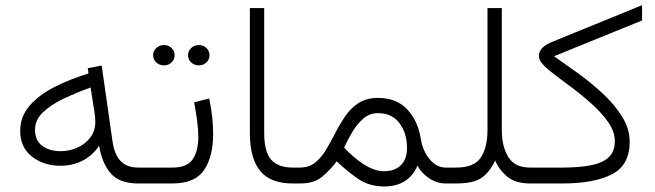

<svg xmlns="http://www.w3.org/2000/svg" viewBox="-20 -688 2457 720"><path d="M497.6 0Q427.7 0 395 -38.3Q362.3 -76.7 351.6 -141.6Q328.6 -106 290.8 -86.2Q252.9 -66.4 208 -66.4Q143.1 -66.4 99.4 -101.1Q55.7 -135.7 55.7 -197.3Q55.7 -250 89.8 -290.3Q124 -330.6 182.1 -360.6Q240.2 -390.6 312 -412.6L309.1 -432.1L361.3 -442.4L401.9 -158.2Q408.7 -109.4 431.9 -84.5Q455.1 -59.6 498.5 -59.6H521V0ZM337.4 -231Q337.4 -238.8 336.7 -246.3Q335.9 -253.9 335 -262.2L319.8 -359.9Q265.6 -340.3 218 -317.6Q170.4 -294.9 140.9 -266.6Q111.3 -238.3 111.3 -201.2Q111.3 -161.1 138.4 -141.1Q165.5 -121.1 207.5 -121.1Q241.2 -121.1 271 -134.8Q300.8 -148.4 319.1 -173.1Q337.4 -197.8 337.4 -231Z M685.1 -481Q685.1 -496.6 696.8 -507.8Q708.5 -519 725.6 -519Q742.7 -519 754.2 -508.1Q765.6 -497.1 765.6 -481Q765.6 -464.8 754.2 -453.9Q742.7 -442.9 725.6 -442.9Q708.5 -442.9 696.8 -454.1Q685.1 -465.3 685.1 -481ZM554.2 -481Q554.2 -496.6 565.9 -507.8Q577.6 -519 594.7 -519Q611.8 -519 623.3 -508.1Q634.8 -497.1 634.8 -481Q634.8 -464.8 623.3 -453.9Q611.8 -442.9 594.7 -442.9Q577.6 -442.9 565.9 -454.1Q554.2 -465.3 554.2 -481ZM501.5 -59.6H626Q682.1 -59.6 702.9 -90.8Q723.6 -122.1 723.6 -174.3Q723.6 -202.6 719 -237.1Q714.4 -271.5 708 -304.2L764.6 -318.8Q779.3 -248.5 779.3 -185.1Q779.3 -101.1 745.4 -50.5Q711.4 0 627 0H501.5Z M917 -657.7H970.7V-190.9Q970.7 -118.2 997.1 -88.9Q1023.4 -59.6 1078.1 -59.6H1099.1V0H1078.1Q993.7 0 955.3 -47.4Q917 -94.7 917 -190.4Z M1105.5 0H1079.6V-59.6H1104.5Q1138.7 -59.6 1162.1 -78.4Q1185.5 -97.2 1203.1 -127Q1220.7 -156.7 1237.8 -190.2Q1254.9 -223.6 1275.4 -253.4Q1295.9 -283.2 1325.2 -302Q1354.5 -320.8 1397.5 -320.8Q1467.8 -320.8 1507.8 -277.1Q1547.9 -233.4 1558.1 -167Q1564.9 -123 1590.8 -91.3Q1616.7 -59.6 1651.4 -59.6H1672.4V0H1650.9Q1618.7 0 1589.6 -19.3Q1560.5 -38.6 1545.4 -66.9Q1530.3 -29.8 1498.8 -9.3Q1467.3 11.2 1420.4 11.2Q1364.3 11.2 1323 -17.3Q1281.7 -45.9 1242.7 -83Q1215.8 -47.4 1186 -23.7Q1156.2 0 1105.5 0ZM1397 -263.7Q1365.7 -263.7 1342 -242.9Q1318.4 -222.2 1300.8 -192.4Q1283.2 -162.6 1270.5 -134.3Q1306.6 -96.2 1341.8 -73.2Q1384.3 -45.9 1419.4 -45.9Q1460.9 -45.9 1483.6 -68.8Q1506.3 -91.8 1506.3 -133.3Q1506.3 -188.5 1478 -226.1Q1449.7 -263.7 1397 -263.7Z M1808.1 -198.7V-657.7H1861.8V-197.8Q1861.8 -140.1 1885.7 -99.9Q1909.7 -59.6 1967.8 -59.6H1990.2V0H1968.3Q1913.6 0 1882.8 -25.1Q1852.1 -50.3 1836.9 -85.9Q1815.4 -41 1784.9 -20.5Q1754.4 0 1690.9 0H1652.8V-59.6H1690.4Q1757.8 -59.6 1782.7 -96.7Q1807.6 -133.8 1808.1 -198.7Z M2057.6 -477.1Q2096.2 -450.2 2144.8 -415.3Q2193.4 -380.4 2238.3 -339.1Q2283.2 -297.9 2312.3 -251.7Q2341.3 -205.6 2341.3 -156.2Q2341.3 -68.4 2274.4 -34.2Q2207.5 0 2089.8 0H1970.7V-59.6H2089.4Q2147.9 -59.6 2192.1 -67.4Q2236.3 -75.2 2261 -96.7Q2285.6 -118.2 2285.6 -158.2Q2285.6 -194.8 2260 -231Q2234.4 -267.1 2195.3 -301.8Q2156.2 -336.4 2114 -367.4Q2071.8 -398.4 2038.6 -424.8Q2024.9 -436 2012.9 -449.7Q2001 -463.4 2001 -478Q2001 -496.1 2014.2 -508.8Q2027.3 -521.5 2049.8 -530.8L2387.7 -668.5V-611.3Z"/></svg>

Font: Vazirmatn RD UI ExtraLight
Style: Regular
Weight: 200
Designer: Saber Rastikerdar
Foundry: Saber Rastikerdar
Version: Version 33.003